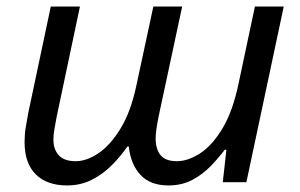

<svg xmlns="http://www.w3.org/2000/svg" viewBox="-20 -556 915 586"><path d="M185 10Q123 10 89 -24Q55 -58 55 -122Q55 -146 58.5 -167Q62 -188 66 -210L135 -536H224L153 -200Q149 -178 146 -161.5Q143 -145 143 -130Q143 -100 159.5 -82Q176 -64 211 -64Q244 -64 280 -88Q316 -112 347.5 -163Q379 -214 396 -294L448 -536H536L464 -200Q455 -155 455 -134Q455 -101 470 -82.5Q485 -64 520 -64Q553 -64 590 -87.5Q627 -111 659 -164Q691 -217 709 -305L758 -536H846L732 0H660L671 -99H666Q648 -75 623.5 -49.5Q599 -24 567 -7Q535 10 494 10Q439 10 409 -22Q379 -54 373 -109H369Q349 -80 322 -52.5Q295 -25 260.5 -7.5Q226 10 185 10Z"/></svg>

Font: Noto IKEA Latin
Style: Italic
Weight: 400
Italic angle: -12°
Designer: Monotype Design Team
Foundry: Monotype Imaging Inc.
Version: Version 1.0